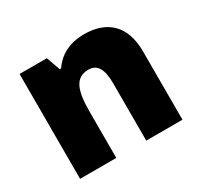

<svg xmlns="http://www.w3.org/2000/svg" viewBox="-123 -771 916 877"><g transform="rotate(-30 335.0 -332.5)"><path d="M412 -614C334 -614 278 -583 243 -531H236L210 -604H66V-51H257V-293C257 -403 276 -464 348 -464C395 -464 415 -426 415 -353V-51H606V-411C606 -553 526 -614 412 -614Z"/></g></svg>

Font: Noto Sans Tamil UI Black
Style: Regular
Weight: 900
Designer: Jelle Bosma - Monotype Design Team
Foundry: Monotype Imaging Inc.
Version: Version 2.004